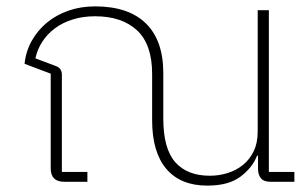

<svg xmlns="http://www.w3.org/2000/svg" viewBox="-20 -570 964 602"><path d="M630 12Q546 12 501.5 -40.5Q457 -93 457 -193V-338Q457 -431 409.5 -475Q362 -519 278 -519Q240 -519 208 -509Q176 -499 152 -481Q128 -463 112.5 -439Q97 -415 91 -387L155 -363Q174 -356 174 -336V-31H254V0H182Q139 0 139 -42V-339L57 -370Q61 -409 79.5 -442Q98 -475 127 -499Q156 -523 194.5 -536.5Q233 -550 278 -550Q383 -550 437.5 -496.5Q492 -443 492 -341V-198Q492 -104 529.5 -61.5Q567 -19 638 -19Q667 -19 694 -27.5Q721 -36 742 -53Q763 -70 775.5 -96Q788 -122 788 -157V-538H823V-31H903V0H829Q808 0 799 -10Q790 -20 789 -38V-82H786Q772 -45 734.5 -16.5Q697 12 630 12Z"/></svg>

Font: IBM Plex Sans Thai ExtLt
Style: Regular
Weight: 200
Designer: Mike Abbink, Paul van der Laan, Pieter van Rosmalen, Ben Mitchell, Mark Frömberg
Foundry: Bold Monday
Version: Version 1.2